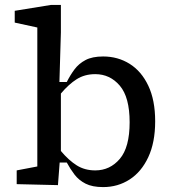

<svg xmlns="http://www.w3.org/2000/svg" viewBox="-20 -750 700 782"><path d="M48 0V-56L132 -72V-638L40 -658V-706L188 -730H228V-618L222 -416H252Q266 -444 283.5 -467.5Q301 -491 328.5 -505.5Q356 -520 400 -520Q460 -520 508 -490Q556 -460 584 -401Q612 -342 612 -256Q612 -170 584 -110Q556 -50 508 -19Q460 12 400 12Q356 12 328.5 -2Q301 -16 283.5 -39Q266 -62 252 -88H223L216 4ZM368 -448Q325 -448 292.5 -427.5Q260 -407 228 -369V-135Q260 -97 292.5 -76.5Q325 -56 368 -56Q428 -56 468 -103Q508 -150 508 -252Q508 -354 468 -401Q428 -448 368 -448Z"/></svg>

Font: Source Serif 4 Caption
Style: Regular
Weight: 400
Designer: Frank Grießhammer
Foundry: Adobe Systems Incorporated
Version: Version 4.004;hotconv 1.0.117;makeotfexe 2.5.65602